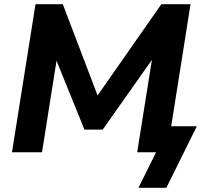

<svg xmlns="http://www.w3.org/2000/svg" viewBox="-20 -725 961 914"><path d="M639 169 723 0H633L712 -495L734 -484L469 -108H382L228 -488L258 -492L180 0H37L149 -705H279L465 -217L412 -224L748 -705H887L795 -124H917L772 169Z"/></svg>

Font: Nunito Sans 11pt ExtraBold
Style: Italic
Weight: 800
Italic angle: -9°
Version: Version 3.101;gftools[0.9.27]